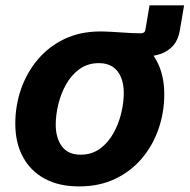

<svg xmlns="http://www.w3.org/2000/svg" viewBox="-20 -667 689 698"><path d="M337.6 -465.6 351.9 -552.7Q368.6 -552.3 386.8 -551.2Q404.9 -550.1 423.5 -548.9Q442.1 -547.6 459.6 -546.8Q477 -545.9 492 -545.9Q506.5 -545.9 508.5 -558.4L523.6 -647.5H649.2L633.9 -557.1Q628.5 -523.5 610.6 -502.4Q592.7 -481.4 566.1 -471.7Q539.5 -462 507.7 -462Q466.1 -462 422.8 -463.8Q379.5 -465.6 337.6 -465.6ZM267.8 10.7Q194 10.7 142.2 -17.6Q90.3 -45.8 63 -97.2Q35.6 -148.5 35.6 -217.2Q35.6 -283 56.5 -343.2Q77.5 -403.4 117.4 -450.7Q157.3 -498 214.6 -525.4Q272 -552.7 345.1 -552.7Q418.6 -552.7 470.6 -524.6Q522.5 -496.5 549.9 -445.1Q577.2 -393.8 577.2 -324.6Q577.2 -258.7 556.4 -198.5Q535.7 -138.2 495.7 -91.1Q455.7 -43.9 398.3 -16.6Q341 10.7 267.8 10.7ZM272.9 -104.6Q313.8 -104.6 343.5 -126.5Q373.3 -148.3 392.4 -182.7Q411.6 -217.1 420.8 -256Q430 -294.9 430 -328.7Q430 -361.5 420 -385.9Q410 -410.3 390.1 -423.9Q370.2 -437.5 339.7 -437.5Q298.9 -437.5 269.1 -415.9Q239.3 -394.3 220.2 -360.1Q201 -325.8 191.8 -287.1Q182.6 -248.3 182.6 -214Q182.6 -165.1 205.1 -134.9Q227.6 -104.6 272.9 -104.6Z"/></svg>

Font: Inter Variable
Style: Italic
Weight: 400
Italic angle: -9.39999°
Designer: Rasmus Andersson
Foundry: rsms
Version: Version 4.001;git-9221beed3